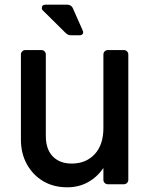

<svg xmlns="http://www.w3.org/2000/svg" viewBox="-20 -784 650 817"><path d="M266 13Q208 13 164 -13Q120 -39 94.5 -85Q69 -131 69 -190V-552Q69 -560 74.5 -565.5Q80 -571 88 -571H156Q164 -571 169.5 -565.5Q175 -560 175 -552V-205Q175 -149 204.5 -118.5Q234 -88 285 -88Q346 -88 383 -128Q420 -168 420 -239V-552Q420 -560 425.5 -565.5Q431 -571 439 -571H507Q515 -571 520.5 -565.5Q526 -560 526 -552V-19Q526 -11 520.5 -5.5Q515 0 507 0H439Q431 0 425.5 -5.5Q420 -11 420 -19V-69Q393 -30 354 -8.5Q315 13 266 13ZM281 -634Q275 -634 269.5 -636.5Q264 -639 259 -644L163 -739Q158 -743 158 -749Q158 -764 173 -764H267Q275 -764 281.5 -759.5Q288 -755 290 -749L332 -654Q336 -646 332 -640Q328 -634 320 -634Z"/></svg>

Font: Miriam Libre SemiBold
Style: Regular
Weight: 600
Version: Version 2.000